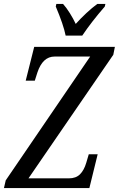

<svg xmlns="http://www.w3.org/2000/svg" viewBox="-29 -951 601 971"><path d="M0 -39 427 -665H247Q187 -665 160 -584L147 -543H101L144 -714H552L544 -674L115 -49H319Q355 -49 375.5 -69.5Q396 -90 407 -127L420 -171H465L423 0H-9ZM253 -918 256 -931H290Q307 -912 324.5 -884Q342 -856 354 -830Q378 -857 408 -885Q438 -913 463 -931H504L501 -918Q434 -841 387 -771H303Q292 -826 253 -918Z"/></svg>

Font: Noto Serif Cond
Style: Italic
Weight: 400
Width: 3
Italic angle: -12°
Designer: Monotype Design Team
Foundry: Monotype Imaging Inc.
Version: Version 1.001